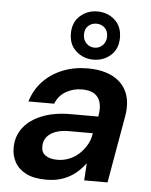

<svg xmlns="http://www.w3.org/2000/svg" viewBox="-55 -819 690 877"><g transform="rotate(5 290.0 -381.0)"><path d="M190 12Q133 12 97.5 -6Q62 -24 45 -55Q28 -86 29 -123Q30 -176 60.5 -214.5Q91 -253 146 -274.5Q201 -296 275 -296H402Q409 -336 401.5 -361.5Q394 -387 373.5 -400Q353 -413 317 -413Q277 -413 243.5 -393.5Q210 -374 196 -337H78Q94 -391 131 -430Q168 -469 220.5 -490Q273 -511 334 -511Q404 -511 450.5 -486.5Q497 -462 516 -416.5Q535 -371 524 -308L470 0H363L368 -79Q354 -60 336 -43Q318 -26 295.5 -13.5Q273 -1 247 5.5Q221 12 190 12ZM233 -83Q261 -83 287 -93.5Q313 -104 333 -123Q353 -142 366.5 -166Q380 -190 383 -216L384 -218H274Q239 -218 213 -208.5Q187 -199 173 -181Q159 -163 159 -139Q158 -111 178 -97Q198 -83 233 -83ZM356 -553Q311 -553 277.5 -582.5Q244 -612 244 -663Q244 -715 277.5 -744.5Q311 -774 356 -774Q403 -774 436 -744.5Q469 -715 469 -663Q469 -612 436 -582.5Q403 -553 356 -553ZM357 -608Q379 -608 394.5 -623.5Q410 -639 410 -664Q410 -689 394.5 -703.5Q379 -718 357 -718Q335 -718 319.5 -704Q304 -690 304 -664Q304 -639 319.5 -623.5Q335 -608 357 -608Z"/></g></svg>

Font: DM Sans 20pt SemiBold
Style: Italic
Weight: 600
Italic angle: -10°
Version: Version 4.004;gftools[0.9.30]